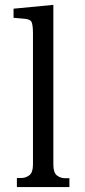

<svg xmlns="http://www.w3.org/2000/svg" viewBox="-20 -762 348 782"><path d="M197.3 -91.8Q197.3 -58.6 211.9 -47.4Q226.6 -36.1 245.1 -36.1H262.7V0H48.8V-37.1H67.4Q85 -37.1 99.6 -48.3Q114.3 -59.6 114.3 -91.8V-626Q114.3 -654.3 109.9 -668.9Q105.5 -683.6 81.1 -685.5L35.2 -689.5V-726.6L197.3 -742.2Z"/></svg>

Font: Uchen
Style: Regular
Weight: 400
Designer: Christopher J. Fynn
Foundry: Christopher J. Fynn for DDC
Version: Version 1.000 preliminary